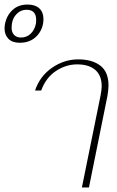

<svg xmlns="http://www.w3.org/2000/svg" viewBox="-99 -824 513 844"><path d="M-79 -699Q-79 -706 -77 -720Q-69 -757 -43.5 -780.5Q-18 -804 22 -804Q56 -804 74 -787Q92 -770 92 -741Q92 -697 63.5 -666.5Q35 -636 -12 -636Q-45 -636 -62 -653.5Q-79 -671 -79 -699ZM59 -720Q60 -726 60 -736Q60 -781 18 -781Q-10 -781 -29 -759Q-48 -737 -48 -702Q-48 -682 -37 -670.5Q-26 -659 -7 -659Q18 -659 35.5 -675.5Q53 -692 59 -720ZM343 -404Q348 -429 348 -445Q348 -492 320 -516.5Q292 -541 240 -541Q191 -541 147 -512Q103 -483 82 -426H55Q76 -489 129.5 -526Q183 -563 245 -563Q306 -563 342 -535.5Q378 -508 378 -448Q378 -429 373 -401L292 0H261Z"/></svg>

Font: Taviraj Thin
Style: Italic
Weight: 250
Italic angle: -12°
Designer: Katatrad Team
Foundry: CadsonDemak
Version: Version 1.001